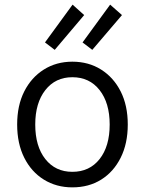

<svg xmlns="http://www.w3.org/2000/svg" viewBox="-20 -796 625 828"><path d="M292 12Q223 12 169 -21.5Q115 -55 84.5 -116Q54 -177 54 -259Q54 -341 84.5 -401.5Q115 -462 169 -496Q223 -530 292 -530Q362 -530 416 -496Q470 -462 500.5 -401.5Q531 -341 531 -259Q531 -177 500.5 -116Q470 -55 416.5 -21.5Q363 12 292 12ZM292 -55Q366 -55 409.5 -110Q453 -165 453 -259Q453 -352 409.5 -407.5Q366 -463 292 -463Q219 -463 175.5 -407.5Q132 -352 132 -259Q132 -165 175.5 -110Q219 -55 292 -55ZM378 -581 336 -613 455 -776 506 -731ZM216 -581 174 -613 293 -776 343 -731Z"/></svg>

Font: Ubuntu Sans
Style: Regular
Weight: 400
Designer: Dalton Maag Ltd
Foundry: Dalton Maag Ltd
Version: Version 1.006; ttfautohint (v1.8.4.7-5d5b)